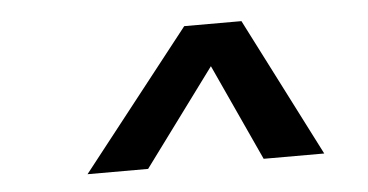

<svg xmlns="http://www.w3.org/2000/svg" viewBox="-31 -747 653 341"><g transform="rotate(-5 295.0 -576.5)"><path d="M113 -453 307 -700H409L535 -453H427L348 -625L221 -453Z"/></g></svg>

Font: Host Grotesk SemiBold
Style: Italic
Weight: 600
Italic angle: -8°
Designer: Doğukan Karapınar based on Poppins by Indian Type Foundry, Jonny Pinhorn
Foundry: Element Type
Version: Version 1.001; ttfautohint (v1.8.4.7-5d5b)